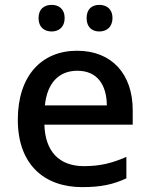

<svg xmlns="http://www.w3.org/2000/svg" viewBox="-20 -757 614 787"><path d="M138 -683C138 -645 162 -628 192 -628C220 -628 245 -645 245 -683C245 -721 220 -737 192 -737C162 -737 138 -721 138 -683ZM335 -683C335 -645 358 -628 387 -628C416 -628 441 -645 441 -683C441 -721 416 -737 387 -737C358 -737 335 -721 335 -683ZM296 -549C150 -549 53 -446 53 -266C53 -83 161 10 317 10C394 10 444 -1 498 -26V-114C441 -89 392 -76 324 -76C222 -76 165 -137 162 -246H524V-305C524 -455 437 -549 296 -549ZM297 -467C379 -467 417 -409 418 -325H164C173 -415 220 -467 297 -467Z"/></svg>

Font: Noto Sans Georgian Medium
Style: Regular
Weight: 500
Designer: Monotype Design Team, Akaki Razmadze
Foundry: Google LLC
Version: Version 2.005